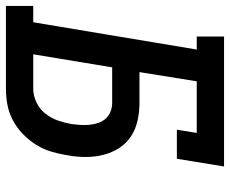

<svg xmlns="http://www.w3.org/2000/svg" viewBox="-91 -691 775 647"><g transform="rotate(90 296.5 -367.5)"><path d="M-7 0V-92H48L140 -643H96V-735H534L508 -576H410L421 -643H247L216 -450H320Q350 -450 379.5 -443.5Q409 -437 433 -421Q457 -405 472.5 -380.5Q488 -356 495 -327.5Q502 -299 502 -268Q502 -237 496 -206Q492 -180 484 -153Q476 -126 461 -102Q446 -78 425 -57.5Q404 -37 378.5 -23.5Q353 -10 326 -5Q299 0 272 0ZM156 -92H272Q295 -92 317.5 -102.5Q340 -113 355.5 -132.5Q371 -152 379 -175Q387 -198 391 -220Q393 -236 394 -251.5Q395 -267 393.5 -282Q392 -297 387 -311.5Q382 -326 372.5 -336.5Q363 -347 349 -352.5Q335 -358 320 -358H200Z"/></g></svg>

Font: Iosevka Curly Slab SmBdEx
Style: Italic
Weight: 600
Width: 7
Italic angle: -9°
Monospace: yes
Designer: Belleve Invis
Foundry: Belleve Invis
Version: Version 11.1.0; ttfautohint (v1.8.3)